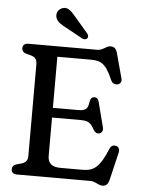

<svg xmlns="http://www.w3.org/2000/svg" viewBox="-61 -955 774 1024"><g transform="rotate(5 326.0 -443.5)"><path d="M352 -752.5C360.5 -748 372 -749.5 377.5 -756.5C384 -764.5 381 -775 373.5 -783.5L307.5 -860.5C281.5 -891 262.5 -914.5 233 -905.5C208.5 -897.5 197.5 -874 204 -852.5C210.5 -830.5 229.5 -819.5 258.5 -803.5ZM578.5 -198.5C564.5 -201.5 552.5 -195.5 546 -178.5C503 -74 471 -55.5 410 -55.5H294.5C248.5 -55.5 227 -75.5 227 -114V-319H381.5C422.5 -319 435 -307.5 454 -273.5C462 -259.5 473.5 -253 486 -257C500 -261.5 506.5 -273 501.5 -292L467.5 -423.5C463.5 -440 454.5 -447.5 440.5 -446.5C428.5 -445.5 422 -436 419 -420.5C414.5 -384 404.5 -371 362 -371H227V-644.5H402.5C455.5 -644.5 484.5 -637 522.5 -548C531 -528.5 544 -523 557.5 -525.5C573 -528 582.5 -540 578 -557.5L542.5 -689C536 -713.5 526.5 -724.5 505 -724.5C482.5 -724.5 465.5 -700 437 -700H68C47 -700 37 -690.5 37 -674.5C37 -660 45 -650.5 61 -646L83.5 -640C106 -634 119 -622.5 119 -596.5V-103.5C119 -77.5 105.5 -66 83.5 -60L61 -54C44.5 -49.5 37 -40 37 -25.5C37 -9.5 47 0 68 0H460C487.5 0 503.5 19.5 525 19.5C546.5 19.5 556.5 8 562.5 -16.5L597 -162C602 -182 595 -195.5 578.5 -198.5Z"/></g></svg>

Font: dr Title
Style: Regular
Weight: 400
Version: Version 1.000;hotconv 1.0.109;makeotfexe 2.5.65596